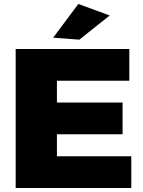

<svg xmlns="http://www.w3.org/2000/svg" viewBox="-20 -948 723 968"><path d="M59 -701H632V-541H267V-431H598V-271H267V-160H642V0H59ZM375 -928 533 -870 380 -748 248 -758Z"/></svg>

Font: Gontserrat ExtraBold
Style: Regular
Weight: 800
Designer: Julieta Ulanovsky
Foundry: Julieta Ulanovsky
Version: Version 6.001